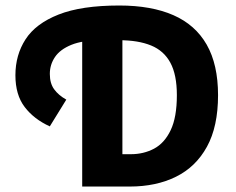

<svg xmlns="http://www.w3.org/2000/svg" viewBox="-20 -684 867 704"><path d="M281.4 0V-585.8H428.8V-118.6H459.7Q506.6 -118.6 544.9 -138.9Q583.2 -159.3 605.8 -206.7Q628.5 -254.1 628.5 -335.1Q628.5 -409.9 604.7 -454Q580.9 -498.1 533.8 -517.3Q486.7 -536.5 417.7 -536.5H351.1Q283.4 -536.5 241.9 -519.7Q200.3 -502.8 181.5 -474.8Q162.7 -446.8 162.7 -413Q162.7 -378.3 178.6 -356.6Q194.4 -334.8 223.1 -318.7L162.6 -220.6Q104.5 -247 70.5 -291.6Q36.5 -336.2 36.5 -408.1Q36.5 -482.3 73.7 -539.9Q110.9 -597.5 194.6 -630.6Q278.4 -663.8 417.3 -663.8Q535.1 -663.8 615.7 -628.4Q696.3 -593.1 737.9 -520.3Q779.5 -447.4 779.5 -335.1Q779.5 -220 738.8 -146Q698.2 -72 625.3 -36Q552.5 0 455.8 0Z"/></svg>

Font: SourceSans3VF
Style: Regular
Weight: 200
Designer: Paul D. Hunt
Foundry: Adobe
Version: Version 3.052;hotconv 1.1.0;makeotfexe 2.6.0